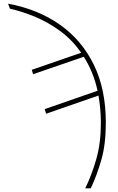

<svg xmlns="http://www.w3.org/2000/svg" viewBox="-20 -785 640 1045"><path d="M444 240Q480 166 504.5 79.5Q529 -7 529 -115Q529 -156 525.5 -193.5Q522 -231 516 -265L231 -166L223 -191L511 -291Q499 -345 480 -391Q461 -437 436 -476L160 -381L153 -405L422 -498Q373 -568 308.5 -615.5Q244 -663 173.5 -692.5Q103 -722 34 -738L24 -765Q186 -735 305.5 -651Q425 -567 490.5 -433Q556 -299 556 -118Q556 -1 532 83.5Q508 168 474 240Z"/></svg>

Font: Noto Sans Mono Thin
Style: Regular
Weight: 100
Designer: Monotype Design Team
Foundry: Monotype Imaging Inc.
Version: Version 2.014